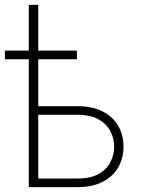

<svg xmlns="http://www.w3.org/2000/svg" viewBox="-33 -773 583 793"><path d="M106.4 -334.5H286.6Q348.1 -334.5 390.9 -312.7Q433.6 -291 455.3 -253.2Q477.1 -215.3 477.1 -167.5Q477.1 -119.6 455.3 -81.8Q433.6 -43.9 390.9 -22Q348.1 0 286.6 0H85.9V-752.9H125V-35.6H286.6Q340.8 -35.6 374.3 -54.4Q407.7 -73.2 423.1 -103.3Q438.5 -133.3 438.5 -167.5Q438.5 -200.7 423.1 -230.7Q407.7 -260.7 374.3 -279.8Q340.8 -298.8 286.6 -298.8H106.4ZM284.7 -564V-528.3H-12.7V-564Z"/></svg>

Font: Roboto ExtraLight
Style: Regular
Weight: 250
Designer: Christian Robertson
Foundry: Google
Version: Version 3.009; 2024